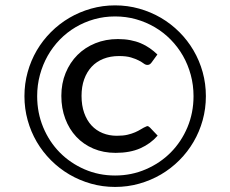

<svg xmlns="http://www.w3.org/2000/svg" viewBox="-20 -703 874 729"><path d="M537.1 -223.6Q540.5 -225.1 543.7 -223.1Q546.9 -221.2 549.3 -218.8L578.6 -188Q551.8 -157.2 512.7 -139.9Q473.6 -122.6 418.9 -122.6Q372.6 -122.6 334.7 -138.7Q296.9 -154.8 269.8 -183.6Q242.7 -212.4 227.8 -252.2Q212.9 -292 212.9 -338.9Q212.9 -386.2 229.2 -426Q245.6 -465.8 274.2 -494.4Q302.7 -522.9 342 -538.8Q381.3 -554.7 427.7 -554.7Q453.1 -554.7 474.9 -550.5Q496.6 -546.4 514.9 -538.6Q533.2 -530.8 548.6 -520Q564 -509.3 577.6 -496.1L555.2 -465.3Q552.7 -461.9 549.1 -459.2Q545.4 -456.5 539.6 -456.5Q532.7 -456.5 525.6 -461.9Q518.6 -467.3 506.8 -473.4Q495.1 -479.5 477.3 -484.9Q459.5 -490.2 432.1 -490.2Q398.9 -490.2 372.6 -479.7Q346.2 -469.2 327.9 -449.5Q309.6 -429.7 299.6 -401.9Q289.6 -374 289.6 -338.9Q289.6 -302.7 299.6 -274.4Q309.6 -246.1 327.4 -226.8Q345.2 -207.5 369.9 -197.5Q394.5 -187.5 423.3 -187.5Q447.8 -187.5 464.1 -191.4Q480.5 -195.3 492.9 -200.7Q505.4 -206.1 515.4 -212.4Q525.4 -218.8 537.1 -223.6ZM72.8 -337.9Q72.8 -385.3 85 -429.2Q97.2 -473.1 119.6 -511.5Q142.1 -549.8 173.6 -581.3Q205.1 -612.8 243.4 -635.3Q281.7 -657.7 325.7 -670.2Q369.6 -682.6 417 -682.6Q464.4 -682.6 508.5 -670.2Q552.7 -657.7 591.1 -635.3Q629.4 -612.8 660.9 -581.3Q692.4 -549.8 714.8 -511.5Q737.3 -473.1 749.5 -429.2Q761.7 -385.3 761.7 -337.9Q761.7 -290.5 749.5 -246.6Q737.3 -202.6 714.8 -164.3Q692.4 -126 660.9 -94.5Q629.4 -63 591.1 -40.5Q552.7 -18.1 508.5 -5.6Q464.4 6.8 417 6.8Q369.6 6.8 325.7 -5.6Q281.7 -18.1 243.4 -40.5Q205.1 -63 173.6 -94.5Q142.1 -126 119.6 -164.3Q97.2 -202.6 85 -246.6Q72.8 -290.5 72.8 -337.9ZM121.1 -337.9Q121.1 -274.9 144 -219.7Q167 -164.6 207 -124Q247.1 -83.5 301 -60.1Q355 -36.6 417 -36.6Q479 -36.6 533.4 -60.1Q587.9 -83.5 628.2 -124Q668.5 -164.6 691.7 -219.7Q714.8 -274.9 714.8 -337.9Q714.8 -379.9 704.3 -418.7Q693.8 -457.5 674.6 -491.2Q655.3 -524.9 628.2 -552.5Q601.1 -580.1 567.9 -599.6Q534.7 -619.1 496.6 -629.9Q458.5 -640.6 417 -640.6Q375.5 -640.6 337.6 -629.9Q299.8 -619.1 266.8 -599.6Q233.9 -580.1 207 -552.5Q180.2 -524.9 161.1 -491.2Q142.1 -457.5 131.6 -418.7Q121.1 -379.9 121.1 -337.9Z"/></svg>

Font: Carlito
Style: Regular
Weight: 400
Designer: Lukasz Dziedzic
Foundry: tyPoland Lukasz Dziedzic
Version: Version 1.103; Beta1; all basic design good, some composites